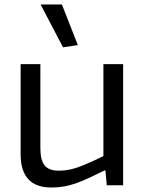

<svg xmlns="http://www.w3.org/2000/svg" viewBox="-20 -826 645 856"><path d="M261 -615 161 -806H256L327 -625ZM209 10Q72 10 72 -138V-540H160V-166Q160 -112 179 -88.5Q198 -65 243 -65Q291 -65 342 -85.5Q393 -106 441 -130V-540H529V0H456L450 -66H446Q405 -46 374 -31.5Q343 -17 316.5 -8Q290 1 264.5 5.5Q239 10 209 10Z"/></svg>

Font: EncodeSans
Style: Regular
Weight: 400
Designer: Pablo Impallari, Andres Torresi
Foundry: Pablo Impallari, Andres Torresi
Version: Version 1.000; ttfautohint (v1.4.1)